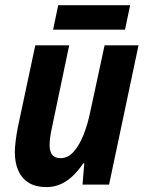

<svg xmlns="http://www.w3.org/2000/svg" viewBox="-20 -723 568 752"><path d="M161.6 9.8Q120.6 9.8 93.3 -6.8Q65.9 -23.4 52 -54.2Q38.1 -85 38.1 -127Q38.1 -145 41.3 -170.7Q44.4 -196.3 49.3 -221.7L118.2 -545.4H251L183.6 -224.1Q179.2 -204.6 176.8 -186.8Q174.3 -168.9 174.3 -154.8Q174.3 -129.4 184.8 -116.5Q195.3 -103.5 217.3 -103.5Q245.6 -103.5 267.8 -127.9Q290 -152.3 306.9 -194.3Q323.7 -236.3 334.5 -289.6L389.6 -545.4H522.5L407.2 0H303.2L310.1 -83.5H306.2Q287.6 -55.7 265.9 -34.7Q244.1 -13.7 218.3 -2Q192.4 9.8 161.6 9.8ZM188 -606.9 208 -702.6H489.7L469.7 -606.9Z"/></svg>

Font: Open Sans SemiCondensed
Style: Bold Italic
Weight: 700
Width: 4
Italic angle: -12°
Designer: Monotype Design Team
Foundry: Monotype Imaging Inc.
Version: Version 3.003